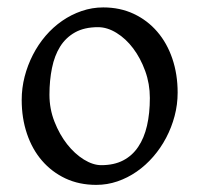

<svg xmlns="http://www.w3.org/2000/svg" viewBox="-20 -489 543 523"><path d="M388.2 -222.2Q388.2 -260.7 375.5 -295.7Q362.8 -330.6 342.8 -357.2Q322.8 -383.8 297.4 -399.4Q272 -415 247.1 -415Q210 -415 184.6 -400.9Q159.2 -386.7 143.8 -362.1Q128.4 -337.4 121.6 -303.7Q114.7 -270 114.7 -231Q114.7 -192.4 128.4 -157.5Q142.1 -122.6 162.8 -96.2Q183.6 -69.8 208.5 -54.4Q233.4 -39.1 255.9 -39.1Q290.5 -39.1 315.4 -52Q340.3 -64.9 356.4 -88.9Q372.6 -112.8 380.4 -146.5Q388.2 -180.2 388.2 -222.2ZM463.9 -236.8Q463.9 -204.1 455.6 -172.9Q447.3 -141.6 432.6 -113.8Q418 -85.9 397.5 -62.3Q377 -38.6 352.3 -21.5Q327.6 -4.4 299.8 5.1Q272 14.6 242.2 14.6Q195.8 14.6 158.4 -2.9Q121.1 -20.5 94.5 -51.3Q67.9 -82 53.5 -124.5Q39.1 -167 39.1 -216.8Q39.1 -249 47.1 -280.3Q55.2 -311.5 69.6 -339.6Q84 -367.7 104.2 -391.4Q124.5 -415 149.2 -432.1Q173.8 -449.2 202.4 -459Q231 -468.8 261.2 -468.8Q307.1 -468.8 344.5 -451.2Q381.8 -433.6 408.4 -402.6Q435.1 -371.6 449.5 -329.1Q463.9 -286.6 463.9 -236.8Z"/></svg>

Font: Gentium Plus Viet
Style: Regular
Weight: 400
Designer: J. Victor Gaultney, Annie Olsen, Iska Routamaa, Becca Hirsbrunner
Foundry: SIL International
Version: Version 5.000